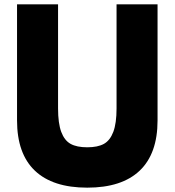

<svg xmlns="http://www.w3.org/2000/svg" viewBox="-20 -845 802 880"><path d="M58.1 -293V-825.2H246.1V-348.1Q246.1 -279.8 260.7 -240.5Q275.4 -201.2 303.7 -185.5Q332 -169.9 379.9 -169.9Q427.7 -169.9 456.1 -185.5Q484.4 -201.2 499.3 -240.5Q514.2 -279.8 514.2 -348.1V-825.2H702.1V-293Q702.1 -140.6 620.1 -62.7Q538.1 15.1 379.9 15.1Q221.7 15.1 139.9 -62.7Q58.1 -140.6 58.1 -293Z"/></svg>

Font: Hussar Preview
Style: Bold
Weight: 700
Foundry: Cannot Into Space Fonts, PlusOne Fonts
Version: Version 2.29RC2 "Millennial"